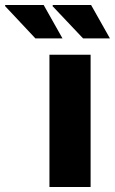

<svg xmlns="http://www.w3.org/2000/svg" viewBox="-135 -745 458 765"><path d="M196 -592H303L228 -725H76L74 -721ZM6 -592H114L39 -725H-114L-115 -721ZM62 0H226V-527H62Z"/></svg>

Font: Archivo ExtraBold
Style: Regular
Weight: 800
Designer: Hector Gatti
Foundry: Omnibus-Type
Version: Version 2.001